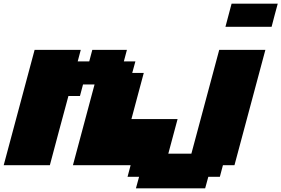

<svg xmlns="http://www.w3.org/2000/svg" viewBox="-20 -895 1524 1040"><path d="M716.3 125H1091.3L1108.4 62.5H1170.9L1187.5 0H1250Q1277.8 -104 1333.7 -312.3Q1389.6 -520.5 1417.5 -625H1167.5L1016.6 -62.5H891.6L941.9 -250H691.9Q703.1 -292 725.3 -375.2Q747.6 -458.5 758.8 -500H696.3L713.4 -562.5H650.9L667.5 -625H480L463.4 -562.5H400.9L417.5 -625H167.5Q139.6 -520.5 83.7 -312.3Q27.8 -104 0 0H250Q266.6 -62.5 300 -187.5Q333.5 -312.5 350.6 -375H413.1L429.7 -437.5H492.2L375 0H687.5L670.9 62.5H733.4ZM1201.2 -750H1451.2Q1456.5 -770.5 1467.5 -812.5Q1478.5 -854.5 1484.4 -875H1234.4Q1228.5 -854.5 1217.8 -812.5Q1207 -770.5 1201.2 -750Z"/></svg>

Font: Faithful 32x
Style: BoldOblique
Weight: 400
Foundry: Faithful Resource Pack
Version: Version 1.0; January 27, 2023